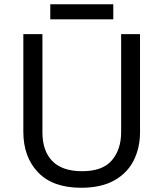

<svg xmlns="http://www.w3.org/2000/svg" viewBox="-20 -875 771 905"><path d="M640 -252Q640 -178 610 -118.5Q580 -59 518.5 -24.5Q457 10 362 10Q229 10 159.5 -62.5Q90 -135 90 -254V-714H180V-251Q180 -164 226.5 -116Q273 -68 367 -68Q464 -68 507.5 -119.5Q551 -171 551 -252V-714H640ZM514 -855V-784H217V-855Z"/></svg>

Font: Noto Sans Sora Sompeng
Style: Regular
Weight: 400
Designer: Monotype Design Team. David Williams.
Foundry: Monotype Imaging Inc.
Version: Version 2.101